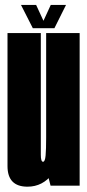

<svg xmlns="http://www.w3.org/2000/svg" viewBox="-20 -730 344 755"><path d="M178.8 0 161.5 -68V-600H293.2V0ZM140.5 -600V-255.9Q140.5 -150 140.5 -121.9Q140.5 -93.9 149.2 -93.9Q157.1 -93.9 159.3 -118.4Q161.5 -142.9 161.5 -189.6L226 -182.6Q226 -97.2 186.9 -46.6Q147.9 4.1 88.2 4.1Q9.5 4.1 9.5 -76.8Q9.5 -157.8 9.5 -255.6V-600ZM109.1 -619 62.6 -710.5H122.1L150.9 -648.2L179.6 -710.5H239.6L193.9 -619Z"/></svg>

Font: Anybody UltraCondensed Thin
Style: Regular
Weight: 100
Width: 1
Designer: Tyler Finck
Foundry: Etcetera Type Company
Version: Version 1.110